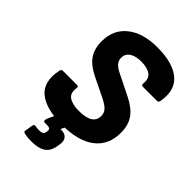

<svg xmlns="http://www.w3.org/2000/svg" viewBox="-251 -767 1065 1065"><g transform="rotate(45 281.0 -235.0)"><path d="M261 12Q136 12 76.5 -37Q17 -86 39 -191Q42 -204 54 -204H162Q177 -204 175 -191Q167 -146 194.5 -127.5Q222 -109 273 -109Q381 -109 381 -177Q381 -201 366.5 -217Q352 -233 317 -251L202 -307Q144 -335 116.5 -373.5Q89 -412 89 -472Q89 -563 154 -615Q219 -667 332 -667Q453 -667 512.5 -617.5Q572 -568 554 -468Q551 -455 541 -455H429Q417 -455 418 -469Q423 -511 397.5 -529.5Q372 -548 324 -548Q280 -548 255 -531Q230 -514 230 -484Q230 -462 243.5 -446.5Q257 -431 290 -415L409 -356Q469 -326 496.5 -287Q524 -248 524 -189Q524 -92 456.5 -40Q389 12 261 12ZM206 197Q175 197 152 192Q138 189 140 178L148 132Q150 118 161 120Q167 121 175 122Q183 123 192 123Q210 123 218 118Q226 113 228 102L229 94Q231 81 225 76Q219 71 204 71H187Q173 71 176 58Q177 49 181 41L215 -33Q221 -45 231 -45H297Q311 -45 305 -33L272 34H279Q308 34 321.5 51Q335 68 329 99L326 117Q319 158 290 177.5Q261 197 206 197Z"/></g></svg>

Font: Sofia Sans ExtraBold
Style: Italic
Weight: 800
Italic angle: -9°
Designer: Botio Nikoltchev, Ani Petrova
Foundry: lettersoup
Version: Version 4.100; ttfautohint (v1.8.4.7-5d5b)